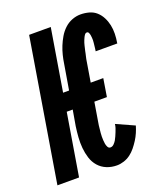

<svg xmlns="http://www.w3.org/2000/svg" viewBox="-157 -835 796 934"><g transform="rotate(-20 240.5 -367.5)"><path d="M287 8Q259 8 234.5 -2Q210 -12 193 -31.5Q176 -51 168 -76.5Q160 -102 157.5 -129Q155 -156 157 -184Q159 -212 163 -240L177 -321H146L93 0H-19L102 -735H214L161 -414H192L214 -545Q217 -566 222.5 -588Q228 -610 236.5 -631Q245 -652 257 -672.5Q269 -693 286.5 -709.5Q304 -726 326 -734.5Q348 -743 370 -743Q393 -743 414.5 -737Q436 -731 451.5 -717Q467 -703 477 -683.5Q487 -664 491.5 -642.5Q496 -621 495.5 -598Q495 -575 491 -552V-549H379V-550Q380 -557 381 -564Q382 -571 382.5 -577.5Q383 -584 384 -591Q385 -598 385 -604.5Q385 -611 384.5 -617.5Q384 -624 383 -630.5Q382 -637 379 -643.5Q376 -650 370 -650Q363 -650 358.5 -644Q354 -638 351 -631.5Q348 -625 345.5 -619Q343 -613 341 -606.5Q339 -600 337.5 -593.5Q336 -587 334.5 -580.5Q333 -574 331.5 -568Q330 -562 329 -555.5Q328 -549 326 -542.5Q324 -536 323 -529L304 -414H369L354 -321H289L273 -224Q271 -215 270 -205.5Q269 -196 268 -186.5Q267 -177 266 -167.5Q265 -158 265 -148.5Q265 -139 265.5 -129.5Q266 -120 267.5 -111Q269 -102 273.5 -93.5Q278 -85 287 -85Q297 -85 305 -93Q313 -101 318 -109.5Q323 -118 327 -127.5Q331 -137 335 -146.5Q339 -156 342 -165.5Q345 -175 346 -185L439 -143Q434 -126 426.5 -108.5Q419 -91 408.5 -74.5Q398 -58 385.5 -42.5Q373 -27 357.5 -15.5Q342 -4 323.5 2Q305 8 287 8Z"/></g></svg>

Font: Iosevka Curly Heavy
Style: Italic
Weight: 900
Italic angle: -9°
Monospace: yes
Designer: Belleve Invis
Foundry: Belleve Invis
Version: Version 22.1.2; ttfautohint (v1.8.4)